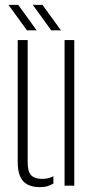

<svg xmlns="http://www.w3.org/2000/svg" viewBox="-20 -765 388 791"><path d="M53 -98V-600H94V-95Q94 -59 108 -43.5Q122 -28 154 -28Q180 -28 200 -39V-9Q177 6 146 6Q97.5 6 75.2 -18.8Q53 -43.5 53 -98ZM246 0V-600H286V0ZM91 -640 15 -745H55L131 -640ZM191 -640 115 -745H155L231 -640Z"/></svg>

Font: Big Shoulders Stencil Text Thin Thin
Style: Regular
Weight: 250
Version: Version 2.001